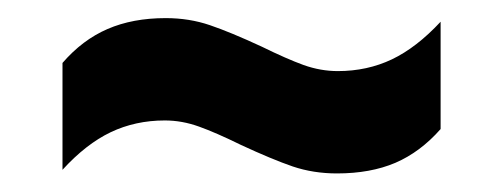

<svg xmlns="http://www.w3.org/2000/svg" viewBox="-20 -485 555 212"><path d="M246 -325Q218.5 -338.5 199.8 -345.2Q181 -352 162 -352Q129.5 -352 102.2 -339Q75 -326 49 -297.5V-415.5Q71 -441 98.8 -453Q126.5 -465 163 -465Q189 -465 211.8 -457.2Q234.5 -449.5 269 -433.5Q296.5 -420 315.2 -413.2Q334 -406.5 353 -406.5Q385.5 -406.5 412.8 -419.5Q440 -432.5 466.5 -461V-342.5Q444 -317 416.5 -305.2Q389 -293.5 352 -293.5Q326 -293.5 303.2 -301.2Q280.5 -309 246 -325Z"/></svg>

Font: Encode Sans Condensed
Style: Bold
Weight: 700
Width: 3
Designer: Multiple Designers
Foundry: Impallari Type
Version: Version 2.000